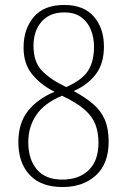

<svg xmlns="http://www.w3.org/2000/svg" viewBox="-20 -744 508 774"><path d="M232 10Q145 10 99.5 -39Q54 -88 54 -171Q54 -248 93 -297Q132 -346 200 -374Q144 -402 109.5 -444.5Q75 -487 75 -552Q75 -627 116 -675.5Q157 -724 239 -724Q318 -724 358.5 -677Q399 -630 399 -557Q399 -488 366.5 -445Q334 -402 277 -377Q323 -352 354.5 -325.5Q386 -299 402 -262.5Q418 -226 418 -173Q418 -84 366.5 -37Q315 10 232 10ZM247 -393Q312 -422 335.5 -459.5Q359 -497 359 -556Q359 -591 347 -622.5Q335 -654 308.5 -674Q282 -694 239 -694Q180 -694 147.5 -656.5Q115 -619 115 -559Q115 -495 148.5 -459.5Q182 -424 247 -393ZM231 -20Q298 -20 337.5 -58Q377 -96 377 -169Q377 -210 364.5 -242.5Q352 -275 320 -303Q288 -331 230 -358Q158 -328 126 -280Q94 -232 94 -171Q94 -102 128.5 -61Q163 -20 231 -20Z"/></svg>

Font: Noto Serif Tamil Condensed ExtraLight
Style: Regular
Weight: 200
Width: 3
Designer: Indian Type Foundry, Tom Grace, and the Monotype Design Team
Foundry: Monotype Imaging Inc.
Version: Version 2.004; ttfautohint (v1.8.4.7-5d5b)